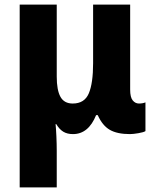

<svg xmlns="http://www.w3.org/2000/svg" viewBox="-20 -569 674 829"><path d="M65 240V-549H225V-238Q225 -180 241 -151Q257 -122 294 -122Q345 -122 363.5 -166Q382 -210 382 -296V-549H542V-182Q542 -149 553 -135.5Q564 -122 580 -122Q596 -122 608 -127V-3Q601 2 578 6Q555 10 541 10Q486 10 454 -8.5Q422 -27 402 -72H395Q362 10 295 10Q270 10 253 -0.5Q236 -11 223 -33H220Q222 -13 223.5 20Q225 53 225 82V240Z"/></svg>

Font: Noto Sans SemiCondensed ExtraBold
Style: Regular
Weight: 800
Width: 4
Designer: Monotype Design Team
Foundry: Monotype Imaging Inc.
Version: Version 2.013; ttfautohint (v1.8.4.7-5d5b)